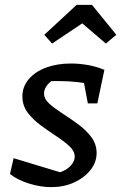

<svg xmlns="http://www.w3.org/2000/svg" viewBox="-20 -761 498 789"><path d="M21 -46 36 -111 244 -48 212 -50Q232 -53 249 -63Q266 -73 276.5 -87.5Q287 -102 287 -117Q287 -140 265.5 -160Q244 -180 212 -201Q180 -222 148 -245.5Q116 -269 94 -298Q72 -327 72 -365Q72 -405 98.5 -436Q125 -467 170 -483.5Q215 -500 271 -500Q305 -500 340 -494Q375 -488 409 -474L379 -410Q340 -419 300 -423.5Q260 -428 218 -428Q200 -428 182.5 -427.5Q165 -427 147 -425L200 -433Q183 -424 172 -408.5Q161 -393 161 -377Q161 -354 183 -334.5Q205 -315 237 -294.5Q269 -274 301 -250.5Q333 -227 355 -198Q377 -169 377 -132Q377 -94 351.5 -62Q326 -30 284 -11Q242 8 190 8Q147 8 100 -6.5Q53 -21 21 -46ZM341 -336 315 -474H409L380 -336ZM358 -741 458 -618 415 -582 318 -665 194 -582 162 -618 295 -741Z"/></svg>

Font: Piazzolla Thin SemiBold
Style: Italic
Weight: 600
Italic angle: -11.3°
Version: Version 2.005